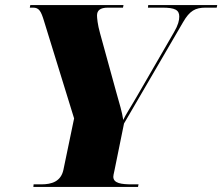

<svg xmlns="http://www.w3.org/2000/svg" viewBox="-20 -734 873 754"><path d="M111 0H522L524 -10H499C457 -10 425 -14 425 -40C425 -44 426 -49 430 -67L467 -249L699 -647C725 -692 747 -704 788 -704H831L833 -714H562L561 -704H617C667 -704 684 -695 684 -669C684 -654 680 -636 663 -607L519 -358C489 -306 473 -283 464 -263C459 -296 450 -324 436 -374L373 -603C363 -638 361 -665 361 -673C361 -692 372 -704 404 -704H463L465 -714H99L97 -704H110C133 -704 141 -691 153 -651L271 -269L229 -67C219 -21 183 -10 142 -10H112Z"/></svg>

Font: Noto Serif Display Black
Style: Italic
Weight: 900
Italic angle: -12°
Designer: Monotype Design Team
Foundry: Monotype Imaging Inc.
Version: Version 2.009